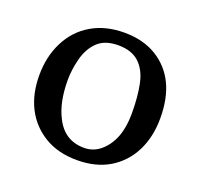

<svg xmlns="http://www.w3.org/2000/svg" viewBox="-98 -614 770 740"><g transform="rotate(20 287.0 -244.0)"><path d="M424.8 -472.7Q535.2 -405.3 535.2 -243.2Q535.2 -166 505.4 -106.9Q475.6 -47.9 420.4 -14.6Q365.2 18.6 287.6 18.6Q210 18.6 154.3 -15.1Q98.6 -48.8 69.3 -106Q40 -163.1 40 -239.7Q40 -316.4 70.8 -377.4Q101.6 -438.5 158.7 -472.2Q215.8 -505.9 293 -505.9Q370.1 -505.9 424.8 -472.7ZM149.4 -259.8Q149.4 -168.9 179.7 -110.4Q216.8 -35.2 297.9 -35.2Q335 -35.2 364.3 -59.6Q425.8 -112.3 425.8 -221.7Q425.8 -292 415 -343.3Q404.3 -394.5 373.5 -423.3Q342.8 -452.1 287.6 -452.1Q232.4 -452.1 202.6 -422.9Q172.9 -393.6 161.1 -347.7Q149.4 -301.8 149.4 -259.8Z"/></g></svg>

Font: GenEi LateMin v2
Style: Medium
Weight: 500
Designer: o_tamon (Modified)
Foundry: o_tamon / Adobe Systems Incorporated / FONT 910 / Philipp H. Poll
Version: Version 2.1;Original Version 1.004